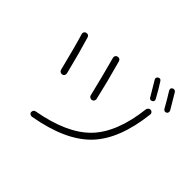

<svg xmlns="http://www.w3.org/2000/svg" viewBox="-184 -1080 1368 1368"><g transform="rotate(45 500.0 -395.5)"><path d="M282.2 31.2Q272.5 33.2 263.7 27.8Q254.9 22.5 253.9 12.2Q252.9 2 258.3 -5.4Q263.7 -12.7 274.4 -14.6Q541 -62.5 664.6 -190.4Q788.1 -318.4 818.4 -580.1Q820.3 -589.8 827.6 -596.2Q835 -602.5 845.2 -601.6Q855.5 -600.6 861.3 -593.3Q867.2 -585.9 866.2 -576.2Q834 -294.9 700.7 -156.7Q567.4 -18.6 282.2 31.2ZM719.7 -801.8Q737.3 -812.5 749 -794.9Q779.3 -749 816.4 -680.7Q820.3 -672.9 818.4 -665Q816.4 -657.2 807.6 -653.3Q790 -644.5 780.3 -661.1Q752.9 -708 712.9 -774.4Q708 -781.2 710.4 -789.6Q712.9 -797.9 719.7 -801.8ZM847.7 -820.3Q855.5 -824.2 864.3 -822.3Q873 -820.3 877.9 -811.5Q918.9 -744.1 946.3 -696.3Q950.2 -688.5 948.2 -679.7Q946.3 -670.9 938.5 -667Q920.9 -658.2 909.2 -675.8Q876 -735.4 840.8 -792Q831.1 -810.5 847.7 -820.3ZM191.4 -352.5Q142.6 -547.9 115.2 -636.7Q112.3 -645.5 117.2 -654.3Q122.1 -663.1 131.8 -665Q155.3 -669.9 162.1 -648.4Q196.3 -536.1 239.3 -363.3Q241.2 -353.5 236.3 -344.7Q231.4 -335.9 221.2 -334Q210.9 -332 202.1 -337.4Q193.4 -342.8 191.4 -352.5ZM410.2 -703.1Q433.6 -708 440.4 -685.5Q486.3 -521.5 517.6 -383.8Q519.5 -374 514.6 -365.7Q509.8 -357.4 500 -355Q490.2 -352.5 481 -357.9Q471.7 -363.3 469.7 -373Q428.7 -543 392.6 -673.8Q389.6 -683.6 395 -692.4Q400.4 -701.2 410.2 -703.1Z"/></g></svg>

Font: Rounded-L Mgen+ 1mn light
Style: Regular
Weight: 200
Designer: [Source Han Sans]
Ryoko NISHIZUKA  (kana & ideographs); Paul D. Hunt (Latin, Greek & Cyrillic); Wenlong ZHANG  (bopomofo
Version: Version 1.059.20150602